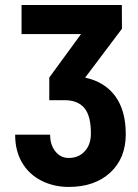

<svg xmlns="http://www.w3.org/2000/svg" viewBox="-20 -548 547 761"><path d="M462.9 -528.3 463.4 -434.1 317.4 -240.2Q394.5 -224.1 436.5 -167.2Q478.5 -110.4 478.5 -16.1Q478.5 79.1 417 136Q355.5 192.9 252.4 192.9Q192.4 192.9 143.3 167.7Q94.2 142.6 67.1 95.9Q40 49.3 40 -14.2H178.7Q178.7 26.4 199.5 52.2Q220.2 78.1 252.4 78.1Q291.5 78.1 315.9 51.5Q340.3 24.9 340.3 -18.6Q340.3 -89.4 314.2 -120.1Q288.1 -150.9 235.8 -150.9H175.3V-240.7L301.3 -413.1H65.4V-528.3Z"/></svg>

Font: Roboto Condensed
Style: Bold
Weight: 700
Designer: Google
Version: Version 2.134; 2016